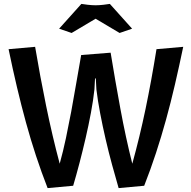

<svg xmlns="http://www.w3.org/2000/svg" viewBox="-20 -952 980 984"><path d="M467 -550 464 -494Q458 -438 446 -374Q434 -310 419 -245Q404 -180 387.5 -117Q371 -54 355 0L224 12Q192 -70 164.5 -153.5Q137 -237 113 -324.5Q89 -412 67 -505Q45 -598 24 -700L160 -712Q185 -563 216.5 -409Q248 -255 286 -113Q304 -178 318 -244.5Q332 -311 345 -380Q358 -449 370 -521Q382 -593 396 -670L547 -682Q570 -541 597 -394.5Q624 -248 658 -113Q696 -250 726 -394Q756 -538 782 -700L919 -712Q898 -611 876.5 -518.5Q855 -426 831 -339Q807 -252 779.5 -168Q752 -84 719 0L588 12Q572 -43 554.5 -107Q537 -171 521.5 -238Q506 -305 493.5 -370.5Q481 -436 474 -494L471 -550ZM397 -932Q408 -930 430 -927.5Q452 -925 470 -925Q488 -925 510 -927.5Q532 -930 543 -932L657 -805L593 -783L470 -856L347 -783L283 -805Z"/></svg>

Font: Cantora One
Style: Regular
Weight: 400
Designer: Pablo Impallari, Rodrigo Fuenzalida
Foundry: Pablo Impallari
Version: Version 1.002; ttfautohint (v0.8) -G 200 -r 50